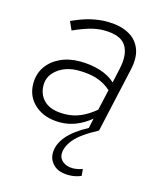

<svg xmlns="http://www.w3.org/2000/svg" viewBox="-109 -566 720 875"><g transform="rotate(15 251.0 -128.5)"><path d="M300 232Q251 232 227 208.5Q203 185 203 154Q203 69 333 0H332L342 -46Q309 -19 273 -4.5Q237 10 197 10Q125 10 80 -29Q35 -68 35 -130Q35 -175 58 -209Q81 -243 122 -262.5Q163 -282 215 -282Q266 -282 310 -268.5Q354 -255 383 -228L398 -296Q414 -368 388 -407.5Q362 -447 284 -447Q253 -447 219 -437.5Q185 -428 141 -408L123 -448Q170 -470 210 -479.5Q250 -489 287 -489Q345 -489 386 -469Q427 -449 444.5 -408Q462 -367 448 -305L380 0Q301 42 272 77.5Q243 113 243 146Q243 168 261.5 182.5Q280 197 308 197Q319 197 331.5 194.5Q344 192 354 188L357 220Q346 225 331 228.5Q316 232 300 232ZM206 -32Q248 -32 283.5 -47.5Q319 -63 352 -91L374 -189Q345 -215 308 -227.5Q271 -240 219 -240Q161 -240 121.5 -210Q82 -180 82 -135Q82 -89 113 -60.5Q144 -32 206 -32Z"/></g></svg>

Font: Red Hat Text VF
Style: Italic
Weight: 300
Italic angle: -12°
Designer: Pentagram, MCKL
Foundry: Pentagram, MCKL
Version: Version 1.023